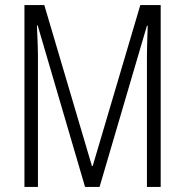

<svg xmlns="http://www.w3.org/2000/svg" viewBox="-20 -734 725 754"><path d="M314 0H371L557 -633H560C558 -570 557 -535 557 -516V0H611V-714H531L344 -82H341L154 -714H76V0H129V-519C129 -536 128 -570 125 -634H128Z"/></svg>

Font: Noto Sans Gujarati UI ExtraCondensed Light
Style: Regular
Weight: 300
Width: 2
Designer: Jelle Bosma - Monotype Design Team, Universal Thirst
Foundry: Monotype Imaging Inc.
Version: Version 2.106